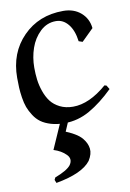

<svg xmlns="http://www.w3.org/2000/svg" viewBox="-85 -528 581 856"><g transform="rotate(-10 205.5 -100.0)"><path d="M164.1 10.3H200.2L180.2 57.1Q195.8 63 217.8 75.4Q239.7 87.9 252 103Q270.5 125.5 273.4 149.9Q276.4 174.3 258.3 203.1Q220.2 253.4 100.1 274.9L94.2 260.3L99.1 250Q154.3 229 170.9 208Q189.5 182.1 168.2 160.4Q147 138.7 112.3 127.9ZM395 -113.8 405.8 -96.2Q351.6 -43 297.4 -12Q243.2 19 182.1 19Q148.4 19 121.3 11Q94.2 2.9 76.4 -10Q58.6 -22.9 45.7 -43Q32.7 -63 25.6 -82Q18.6 -101.1 14.6 -127Q10.7 -152.8 9.8 -172.1Q8.8 -191.4 8.8 -216.8Q8.8 -329.6 80.1 -402.3Q151.4 -475.1 262.2 -475.1Q310.5 -475.1 342 -447.8Q373.5 -420.4 377.9 -377L324.2 -324.2L307.1 -330.1Q300.8 -379.9 277.8 -408Q254.9 -436 222.2 -436Q181.6 -436 151.1 -407Q120.6 -377.9 106.2 -335.9Q91.8 -293.9 91.8 -248Q91.8 -219.7 95 -193.8Q98.1 -168 107.7 -140.4Q117.2 -112.8 132.3 -92.8Q147.5 -72.8 173.3 -59.8Q199.2 -46.9 232.9 -46.9Q306.2 -46.9 386.2 -116.2Z"/></g></svg>

Font: Aref Ruqaa
Style: Regular
Weight: 400
Designer: Abdoulla Aref
Version: Version 0.7